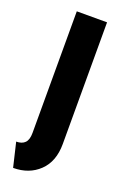

<svg xmlns="http://www.w3.org/2000/svg" viewBox="-127 -460 470 720"><g transform="rotate(20 107.5 -100.5)"><path d="M25.7 216.7 2.8 120.1Q25.7 120.1 37.5 108Q49.3 95.8 49.3 68.8V-416.7H170.1V68.8Q170.1 138.9 129.5 177.8Q88.9 216.7 25.7 216.7Z"/></g></svg>

Font: Afacad Flux
Style: Regular
Weight: 400
Designer: Kristian Moeller
Foundry: Dicotype
Version: Version 1.100